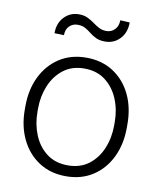

<svg xmlns="http://www.w3.org/2000/svg" viewBox="-83 -798 728 874"><g transform="rotate(10 280.5 -361.0)"><path d="M44.4 -256.3V-272Q44.4 -349.1 73.7 -409.2Q103 -469.2 156 -503.7Q209 -538.1 279.8 -538.1Q351.6 -538.1 404.8 -503.7Q458 -469.2 487.1 -409.2Q516.1 -349.1 516.1 -272V-256.3Q516.1 -179.7 487.1 -119.4Q458 -59.1 405 -24.7Q352.1 9.8 280.8 9.8Q209.5 9.8 156.2 -24.7Q103 -59.1 73.7 -119.4Q44.4 -179.7 44.4 -256.3ZM103 -272V-256.3Q103 -198.7 123.5 -149.4Q144 -100.1 183.6 -70.3Q223.1 -40.5 280.8 -40.5Q337.9 -40.5 377.2 -70.3Q416.5 -100.1 437 -149.4Q457.5 -198.7 457.5 -256.3V-272Q457.5 -329.1 437 -378.2Q416.5 -427.2 377 -457.5Q337.4 -487.8 279.8 -487.8Q222.7 -487.8 183.3 -457.5Q144 -427.2 123.5 -378.2Q103 -329.1 103 -272ZM401.9 -732.4 445.8 -730Q445.8 -682.6 418.2 -653.8Q390.6 -625 350.1 -625Q324.7 -625 307.9 -633.1Q291 -641.1 277.8 -651.9Q264.6 -662.6 250.2 -670.7Q235.8 -678.7 214.8 -678.7Q192.4 -678.7 176.8 -663.6Q161.1 -648.4 161.1 -621.1L117.2 -622.6Q117.2 -669.4 144.8 -698Q172.4 -726.6 212.4 -726.6Q235.8 -726.6 252.7 -718.5Q269.5 -710.4 283.7 -700Q297.9 -689.5 313 -681.4Q328.1 -673.3 348.1 -673.3Q370.6 -673.3 386.2 -689.5Q401.9 -705.6 401.9 -732.4Z"/></g></svg>

Font: Vazirmatn RD UI FD ExtraLight
Style: Regular
Weight: 200
Designer: Saber Rastikerdar
Foundry: Saber Rastikerdar
Version: Version 33.003